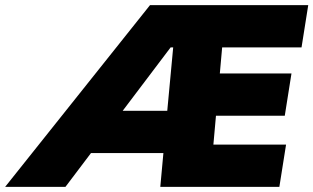

<svg xmlns="http://www.w3.org/2000/svg" viewBox="-114 -725 1216 745"><path d="M-94 0 468 -705H1082L1056 -541H748L739 -440H1017L991 -276H724L714 -164H996L970 0H508L520 -131H239L140 0ZM548 -541 362 -295H535L558 -541Z"/></svg>

Font: Winston Black
Style: Italic
Weight: 900
Italic angle: -9°
Designer: Original fonts by Vernon Adams / Changes by Cristiano Sobral
Foundry: VOriginal fonts by Vernon Adams / Changes by Cristiano Sobral
Version: Version 2.503;July 17, 2020;FontCreator 13.0.0.2655 64-bit